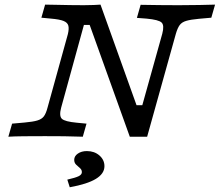

<svg xmlns="http://www.w3.org/2000/svg" viewBox="-20 -591 950 830"><path d="M541.1 0 367.7 -483.1H342.7L265.3 -201.6H206.5L273.4 -443.5Q279 -466.9 275.4 -480.2Q271.8 -493.5 254.8 -500.4Q237.9 -507.3 200.8 -510.5L158.9 -514.5L175 -571Q192.7 -571 221.8 -570.2Q250.8 -569.4 283.9 -569Q316.9 -568.5 345.2 -568.5H341.1Q366.9 -568.5 385.5 -569.4Q404 -570.2 414.5 -571L570.2 -136.3H595.2L681.5 -445.2Q691.1 -481.5 678.6 -493.5Q666.1 -505.6 613.7 -510.5L571.8 -513.7L587.9 -570.2Q627.4 -569.4 669.4 -569Q711.3 -568.5 751.6 -568.5Q799.2 -568.5 842.3 -569.4Q885.5 -570.2 909.7 -571L893.5 -514.5L839.5 -509.7Q804 -506.5 785.1 -500.8Q766.1 -495.2 756.9 -482.7Q747.6 -470.2 740.3 -445.2L616.1 0ZM244.4 -125.8Q234.7 -89.5 247.6 -77.4Q260.5 -65.3 312.1 -60.5L354 -56.5L337.9 0Q298.4 -1.6 256.5 -2Q214.5 -2.4 174.2 -2.4Q126.6 -2.4 83.5 -2Q40.3 -1.6 16.1 0L32.3 -56.5L86.3 -61.3Q122.6 -64.5 141.5 -70.2Q160.5 -75.8 169.8 -88.3Q179 -100.8 185.5 -125.8L206.5 -201.6H265.3ZM281.5 218.5 271 185.5Q306.5 177.4 320.2 170.6Q333.9 163.7 333.9 153.2Q333.9 142.7 325.8 135.9Q317.7 129 309.3 121Q300.8 112.9 300.8 100Q300.8 83.9 316.5 73Q332.3 62.1 355.6 62.1Q387.9 62.1 409.7 81Q431.5 100 431.5 127.4Q431.5 159.7 394.4 182.3Q357.3 204.8 281.5 218.5Z"/></svg>

Font: Playfair 5pt SemiExpanded Light
Style: Italic
Weight: 300
Width: 6
Italic angle: -15.6°
Designer: Claus Eggers Sørensen
Foundry: Claus Eggers Sørensen
Version: Version 2.203